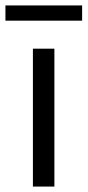

<svg xmlns="http://www.w3.org/2000/svg" viewBox="-44 -686 322 706"><path d="M77 0V-507H156V0ZM258 -610H-24V-666H258Z"/></svg>

Font: Hind
Style: Regular
Weight: 400
Designer: Manushi Parikh, Satya Rajpurohit
Foundry: Indian Type Foundry
Version: Version 2.000;PS 1.0;hotconv 1.0.79;makeotf.lib2.5.61930